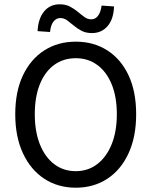

<svg xmlns="http://www.w3.org/2000/svg" viewBox="-20 -862 706 894"><path d="M333 12Q250 12 186.5 -29.5Q123 -71 87 -148Q51 -225 51 -330Q51 -436 87 -511.5Q123 -587 186.5 -627.5Q250 -668 333 -668Q416 -668 479.5 -627.5Q543 -587 578.5 -511.5Q614 -436 614 -330Q614 -225 578.5 -148Q543 -71 479.5 -29.5Q416 12 333 12ZM333 -65Q390 -65 433 -98Q476 -131 500 -190.5Q524 -250 524 -330Q524 -411 500 -469.5Q476 -528 433 -559.5Q390 -591 333 -591Q275 -591 232 -559.5Q189 -528 165.5 -469.5Q142 -411 142 -330Q142 -250 165.5 -190.5Q189 -131 232 -98Q275 -65 333 -65ZM408 -708Q380 -708 360 -718.5Q340 -729 324 -742.5Q308 -756 293 -767Q278 -778 261 -778Q242 -778 229 -761.5Q216 -745 213 -713L155 -717Q158 -776 185.5 -809Q213 -842 258 -842Q286 -842 306.5 -831Q327 -820 343 -806.5Q359 -793 373.5 -782.5Q388 -772 405 -772Q424 -772 436.5 -788.5Q449 -805 453 -836L511 -832Q509 -773 481 -740.5Q453 -708 408 -708Z"/></svg>

Font: Assistant ExtraLight Medium
Style: Regular
Weight: 500
Version: Version 3.000